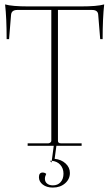

<svg xmlns="http://www.w3.org/2000/svg" viewBox="-20 -659 494 868"><path d="M105 0V-11H198Q203 -11 207.5 -14.5Q212 -18 212 -22V-614H58Q32 -614 30 -592L21 -482H10Q10 -577 3 -639Q35 -630 108 -630H346Q419 -630 451 -639Q444 -577 444 -482H433L424 -592Q423 -614 396 -614H242V-22Q242 -11 256 -11H349V0H235L227 59Q257 62 276.5 80Q296 98 296 123Q296 151 274 170Q252 189 219 189Q191 189 173.5 175.5Q156 162 156 142Q156 121 173 121Q182 121 189 127Q183 139 183 149Q183 163 193 171Q203 179 219 179Q241 179 254 164.5Q267 150 267 126Q267 102 252.5 86Q238 70 214 68L223 0ZM206 68H214L213 76Z"/></svg>

Font: Arapey Thin-Display
Style: Regular
Weight: 100
Designer: Eduardo Rodriguez Tunni
Foundry: Eduardo Rodriguez Tunni
Version: Version 4.000